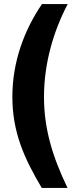

<svg xmlns="http://www.w3.org/2000/svg" viewBox="-20 -762 364 947"><path d="M314 -742H187C99 -613 41 -456 41 -285C41 -109 100 20 186 165H313C238 9 197 -128 197 -284C197 -448 243 -607 314 -742Z"/></svg>

Font: Bisquit Text
Style: Bold
Weight: 800
Version: Version 1.004;Glyphs 3.2.3 (3260)